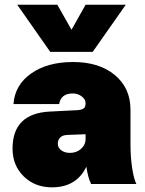

<svg xmlns="http://www.w3.org/2000/svg" viewBox="-20 -780 616 814"><path d="M373 -560.1H192.9L53.2 -759.8H223.1L283.2 -653.8L342.8 -759.8H513.2ZM533.2 -168Q533.2 -115.7 540 -69.3Q546.9 -22.9 558.1 0H366.2Q352.5 -28.3 346.2 -73.2Q304.2 14.2 200.2 14.2Q127.9 14.2 80.6 -32.2Q33.2 -78.6 33.2 -149.9Q33.2 -299.8 192.9 -307.1L309.1 -313Q327.6 -314.5 335.2 -320.8Q342.8 -327.1 342.8 -340.8V-342.8Q342.8 -359.4 326.2 -371.6Q309.6 -383.8 288.1 -383.8Q263.2 -383.8 248.5 -372.1Q233.9 -360.4 231 -338.9H37.1Q43 -419.9 112.1 -468.5Q181.2 -517.1 290 -517.1Q400.4 -517.1 466.8 -461.9Q533.2 -406.7 533.2 -314.9ZM225.1 -170.9Q225.1 -153.8 239.7 -142.8Q254.4 -131.8 276.9 -131.8Q304.2 -131.8 323.5 -148.9Q342.8 -166 342.8 -189.9V-210.9L266.1 -208Q246.6 -207.5 235.8 -197.5Q225.1 -187.5 225.1 -170.9Z"/></svg>

Font: Overused Grotesk Black
Style: Regular
Weight: 900
Version: Version 0.002